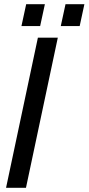

<svg xmlns="http://www.w3.org/2000/svg" viewBox="-20 -893 421 913"><path d="M254.9 -713.9 103.5 0H8.8L160.2 -713.9ZM381.3 -873 358.9 -769H269L291.5 -873ZM193.4 -873 170.9 -769H82L104.5 -873Z"/></svg>

Font: XB Khoramshahr
Style: Italic
Weight: 400
Italic angle: -12°
Designer: Behnam
Foundry: Irmug
Version: Version 8.005 2009